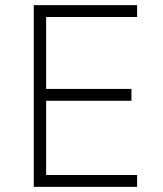

<svg xmlns="http://www.w3.org/2000/svg" viewBox="-20 -725 634 745"><path d="M111 0V-705H512V-659H159V-380H490V-334H159V-46H512V0Z"/></svg>

Font: Nunito Sans 7pt SemiCondensed ExtraLight
Style: Regular
Weight: 250
Width: 4
Designer: Vernon Adams
Foundry: Vernon Adams
Version: Version 3.101;gftools[0.9.27]